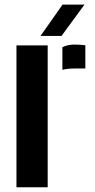

<svg xmlns="http://www.w3.org/2000/svg" viewBox="-20 -792 400 812"><path d="M49.6 0V-600H181.7V0ZM243.9 -496.6V-592.2Q264.7 -603.5 296.9 -603.5Q309.1 -603.5 321 -602.6Q332.9 -601.7 340.9 -600.6V-502.4H298.5Q265.6 -502.4 243.9 -496.6ZM151.4 -640 244.4 -772.4H337.2L240.2 -640Z"/></svg>

Font: Big Shoulders Stencil Text SC Thin
Style: Regular
Weight: 100
Designer: Patric King
Foundry: XO Type Co
Version: Version 2.001